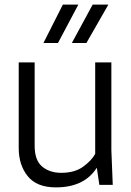

<svg xmlns="http://www.w3.org/2000/svg" viewBox="-20 -800 568 831"><path d="M222 11Q139 11 100 -37.5Q61 -86 61 -159V-530H130V-169Q130 -106 162.5 -79Q195 -52 245 -52Q304 -52 340.5 -79Q377 -106 392 -134V-530H462V-150L468 0H410L399 -74Q345 11 222 11ZM354 -614H291L381 -780H449ZM231 -614H168L252 -780H319Z"/></svg>

Font: Tanohe Sans
Style: Regular
Weight: 400
Designer: Village Type and Design LLC & Cristiano Sobral
Foundry: Cooper Hewitt Smithsonian Design Museum
Version: Version 1.00;September 29, 2021;FontCreator 13.0.0.2655 64-b